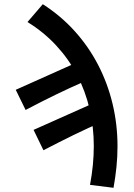

<svg xmlns="http://www.w3.org/2000/svg" viewBox="-20 -715 640 915"><path d="M521 180 409 166Q418 118 422.5 72Q427 26 427 -19Q427 -110 407 -195.5Q387 -281 347.5 -357Q308 -433 248.5 -497.5Q189 -562 111 -610L184 -695Q271 -639 337 -565.5Q403 -492 448 -405Q493 -318 516.5 -220Q540 -122 540 -18Q540 32 535 81Q530 130 521 180ZM187 1 140 -96 474 -245 471 -136Q399 -105 331.5 -72Q264 -39 187 1ZM102 -191 55 -287 388 -436 385 -328Q314 -297 246 -264Q178 -231 102 -191Z"/></svg>

Font: Source Code Pro SemiBold
Style: Regular
Weight: 600
Monospace: yes
Designer: Paul D. Hunt, Teo Tuominen
Foundry: Adobe Systems Incorporated
Version: Version 1.018;hotconv 1.0.116;makeotfexe 2.5.65601